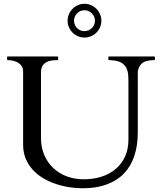

<svg xmlns="http://www.w3.org/2000/svg" viewBox="-20 -989 856 1022"><path d="M21.5 -668.9Q17.6 -668.9 17.6 -672.9V-684.6Q17.6 -688.5 21 -688.5H285.6Q288.1 -688.5 288.8 -687Q289.6 -685.5 289.6 -684.6V-672.9Q289.6 -671.9 288.8 -670.4Q288.1 -668.9 285.6 -668.9Q271 -668.9 255.6 -667Q240.2 -665 227.3 -658.2Q214.4 -651.4 206.3 -638.4Q198.2 -625.5 198.2 -603.5V-253.9Q198.2 -205.1 215.3 -164.8Q232.4 -124.5 262.7 -95.5Q293 -66.4 334.7 -50.5Q376.5 -34.7 426.3 -34.7Q476.1 -34.7 519.5 -48.3Q563 -62 595 -88.9Q627 -115.7 645.3 -155Q663.6 -194.3 663.6 -245.6V-556.2Q663.6 -572.8 662.4 -590.3Q661.1 -607.9 654.3 -623.5Q647.5 -639.2 632.8 -650.6Q618.2 -662.1 591.3 -666.5Q579.1 -668.5 571 -668.7Q563 -668.9 560.5 -668.9Q556.6 -668.9 556.6 -672.9V-684.6Q556.6 -688.5 560.5 -688.5H800.8Q803.2 -688.5 804 -687Q804.7 -685.5 804.7 -684.6V-672.9Q804.7 -671.9 803.7 -670.4Q802.7 -668.9 800.8 -668.9Q783.2 -668.9 769.8 -666.3Q756.3 -663.6 749.5 -660.6Q741.2 -657.2 734.4 -650.6Q727.5 -644 722.9 -636Q718.3 -627.9 715.8 -619.4Q713.4 -610.8 713.4 -603.5V-283.7Q713.4 -214.8 695.3 -159.9Q677.2 -105 640.9 -66.7Q604.5 -28.3 549.3 -7.6Q494.1 13.2 420.4 13.2Q385.3 13.2 347.9 7.3Q310.5 1.5 275.1 -10.5Q239.7 -22.5 208.5 -41.3Q177.2 -60.1 153.8 -85.9Q130.4 -111.8 116.7 -145Q103 -178.2 103 -219.7V-610.4Q103 -624.5 96.4 -635.5Q89.8 -646.5 78.6 -653.8Q67.4 -661.1 52.7 -665Q38.1 -668.9 21.5 -668.9ZM339.8 -878.9Q339.8 -897 346.9 -913.3Q354 -929.7 366.2 -942.1Q378.4 -954.6 394.8 -961.7Q411.1 -968.8 429.7 -968.8Q448.2 -968.8 464.6 -961.7Q481 -954.6 493.2 -942.1Q505.4 -929.7 512.5 -913.3Q519.5 -897 519.5 -878.9Q519.5 -860.4 512.5 -844Q505.4 -827.6 493.2 -815.4Q481 -803.2 464.6 -796.1Q448.2 -789.1 429.7 -789.1Q411.1 -789.1 394.8 -796.1Q378.4 -803.2 366.2 -815.4Q354 -827.6 346.9 -844Q339.8 -860.4 339.8 -878.9ZM374 -878.9Q374 -867.2 378.4 -856.9Q382.8 -846.7 390.1 -839.4Q397.5 -832 407.7 -827.6Q418 -823.2 429.7 -823.2Q440.9 -823.2 450.9 -827.6Q460.9 -832 468.8 -839.4Q476.6 -846.7 481 -856.9Q485.4 -867.2 485.4 -878.9Q485.4 -890.1 481 -900.1Q476.6 -910.2 468.8 -918Q460.9 -925.8 450.9 -930.2Q440.9 -934.6 429.7 -934.6Q418 -934.6 407.7 -930.2Q397.5 -925.8 390.1 -918Q382.8 -910.2 378.4 -900.1Q374 -890.1 374 -878.9Z"/></svg>

Font: Kurinto Book Core
Style: Regular
Weight: 400
Designer: Kurinto was developed by Clint Goss from a range of fonts that are compatible with the SIL Open Font License Version 1.1
Foundry: Clinton F. Goss
Version: Version 2.196; July 25, 2020